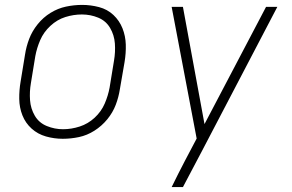

<svg xmlns="http://www.w3.org/2000/svg" viewBox="-20 -558 1192 783"><path d="M236 8Q269 8 302 1Q335 -6 365 -25Q395 -44 417.5 -71.5Q440 -99 452 -130.5Q464 -162 469 -195L488 -305Q494 -341 493 -376Q492 -411 479.5 -442.5Q467 -474 442.5 -497Q418 -520 384 -529Q350 -538 315 -538Q282 -538 249 -531Q216 -524 186 -505.5Q156 -487 133.5 -459Q111 -431 99 -399.5Q87 -368 82 -335L64 -225Q58 -190 58.5 -154.5Q59 -119 71.5 -87.5Q84 -56 109 -33.5Q134 -11 167.5 -1.5Q201 8 236 8ZM680 205H726L803 59L1111 -530H1065L814 -52L726 -530H680L782 7L734 98Q720 125 706.5 151.5Q693 178 680 205ZM237 -31Q203 -31 171 -44Q139 -57 122 -86Q105 -115 102.5 -149.5Q100 -184 106 -219L124 -329Q130 -362 144 -394.5Q158 -427 185.5 -452.5Q213 -478 246.5 -488.5Q280 -499 314 -499Q349 -499 380.5 -486Q412 -473 429 -444Q446 -415 448.5 -380.5Q451 -346 445 -311L427 -201Q421 -168 407 -135.5Q393 -103 366 -78Q339 -53 305 -42Q271 -31 237 -31Z"/></svg>

Font: Iosevka Sparkle XLtObl
Style: Regular
Weight: 200
Italic angle: -9°
Designer: Belleve Invis
Foundry: Belleve Invis
Version: Version 4.5.0; ttfautohint (v1.8.3)